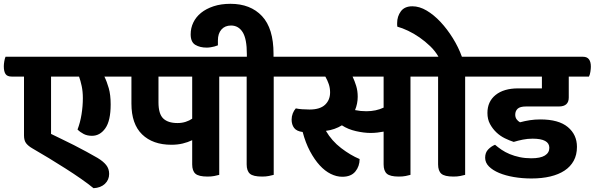

<svg xmlns="http://www.w3.org/2000/svg" viewBox="-61 -916 3122 1008"><path d="M487 -514Q500 -488 510 -453Q520 -418 520 -368Q520 -282 492 -242.5Q464 -203 422 -203Q397 -203 378.5 -212.5Q360 -222 346 -236Q360 -272 367 -315.5Q374 -359 374 -401Q374 -435 368 -463.5Q362 -492 354 -514H207V-213Q231 -201 262.5 -186Q294 -171 327.5 -154Q361 -137 393 -119.5Q425 -102 451 -87Q481 -69 496.5 -49.5Q512 -30 512 -3Q512 28 490 49Q468 70 430 72Q402 49 364 22.5Q326 -4 283.5 -31Q241 -58 196 -85.5Q151 -113 109 -137Q88 -149 76.5 -163.5Q65 -178 65 -205V-514H0Q-23 -514 -32 -527.5Q-41 -541 -41 -568Q-41 -579 -38.5 -594Q-36 -609 -32 -618H565Q606 -618 606 -566Q606 -555 603 -539Q600 -523 596 -514Z M1090 -514V2Q1079 5 1064 8Q1049 11 1029 11Q982 11 965 -4Q948 -19 948 -53V-180Q925 -169 898 -162.5Q871 -156 839 -156Q741 -156 685 -210.5Q629 -265 629 -372V-514H580Q557 -514 548 -527.5Q539 -541 539 -568Q539 -579 541.5 -594Q544 -609 548 -618H1154Q1195 -618 1195 -566Q1195 -555 1192 -539Q1189 -523 1185 -514ZM871 -270Q894 -270 914 -276.5Q934 -283 948 -293V-514H771V-379Q771 -318 796 -294Q821 -270 871 -270Z M1376 -514V2Q1365 5 1350 8Q1335 11 1315 11Q1268 11 1251 -4Q1234 -19 1234 -53V-514H1169Q1146 -514 1137 -527.5Q1128 -541 1128 -568Q1128 -579 1130.5 -594Q1133 -609 1137 -618H1235V-632Q1235 -712 1213 -747Q1191 -782 1152 -782Q1120 -782 1101.5 -761Q1083 -740 1083 -704V-678Q1075 -675 1065 -672Q1057 -670 1046 -668Q1035 -666 1024 -666Q989 -666 964.5 -680.5Q940 -695 940 -736Q940 -769 954 -798Q968 -827 994.5 -848.5Q1021 -870 1060 -883Q1099 -896 1149 -896Q1254 -896 1314.5 -831.5Q1375 -767 1375 -634V-618H1440Q1481 -618 1481 -566Q1481 -555 1478 -539Q1475 -523 1470 -514Z M2094 -514V2Q2084 5 2068.5 8Q2053 11 2033 11Q1987 11 1970 -4Q1953 -19 1953 -53V-225Q1937 -222 1920 -220Q1903 -218 1885 -218Q1850 -218 1808 -227.5Q1766 -237 1734 -258Q1716 -247 1695 -239.5Q1674 -232 1650 -229Q1681 -176 1730 -138.5Q1779 -101 1827 -81Q1827 -43 1804.5 -15.5Q1782 12 1736 12Q1706 12 1675.5 -3Q1645 -18 1617.5 -48Q1590 -78 1566.5 -122Q1543 -166 1528 -223Q1496 -227 1483 -244.5Q1470 -262 1470 -288Q1470 -305 1476 -320.5Q1482 -336 1492 -347Q1505 -344 1524.5 -342.5Q1544 -341 1564 -341Q1619 -341 1645.5 -366Q1672 -391 1672 -431Q1672 -454 1665 -474.5Q1658 -495 1647 -514H1451Q1428 -514 1419 -527.5Q1410 -541 1410 -568Q1410 -579 1412.5 -594Q1415 -609 1419 -618H2158Q2199 -618 2199 -566Q2199 -555 2196 -539Q2193 -523 2189 -514ZM1862 -332Q1913 -332 1953 -351V-514H1790Q1801 -491 1809 -465Q1817 -439 1817 -408Q1817 -372 1803 -338Q1831 -332 1862 -332Z M2381 -514V2Q2370 5 2355 8Q2340 11 2320 11Q2273 11 2256 -4Q2239 -19 2239 -53V-514H2174Q2151 -514 2142 -527.5Q2133 -541 2133 -568Q2133 -579 2135.5 -594Q2138 -609 2142 -618H2241Q2224 -648 2197.5 -673.5Q2171 -699 2141.5 -719.5Q2112 -740 2081.5 -754.5Q2051 -769 2025 -776Q2024 -781 2024 -785.5Q2024 -790 2024 -795Q2024 -830 2043.5 -856.5Q2063 -883 2104 -883Q2141 -883 2179 -860.5Q2217 -838 2252 -800.5Q2287 -763 2316.5 -715.5Q2346 -668 2364 -618H2445Q2486 -618 2486 -566Q2486 -555 2483 -539Q2480 -523 2475 -514Z M2669 -274Q2695 -281 2721 -285Q2747 -289 2776 -289Q2872 -289 2920 -249Q2968 -209 2968 -145Q2968 -103 2951 -72Q2934 -41 2903 -20.5Q2872 0 2828 10.5Q2784 21 2729 21Q2681 21 2637 13.5Q2593 6 2559.5 -8Q2526 -22 2506 -42Q2486 -62 2486 -88Q2486 -115 2502 -131.5Q2518 -148 2538 -156Q2553 -143 2572 -130Q2591 -117 2615 -107Q2639 -97 2667.5 -91Q2696 -85 2728 -85Q2776 -85 2799.5 -99.5Q2823 -114 2823 -140Q2823 -188 2735 -188Q2709 -188 2684 -183Q2659 -178 2636 -171Q2614 -178 2589.5 -190Q2565 -202 2545 -221Q2525 -240 2511.5 -265Q2498 -290 2498 -323Q2498 -383 2541 -417.5Q2584 -452 2659 -452H2784V-514H2456Q2433 -514 2424 -527.5Q2415 -541 2415 -568Q2415 -579 2417.5 -594Q2420 -609 2424 -618H3000Q3041 -618 3041 -566Q3041 -555 3038.5 -539Q3036 -523 3031 -514H2925V-404Q2925 -357 2873 -357H2701Q2669 -357 2656.5 -345Q2644 -333 2644 -314Q2644 -300 2651 -290Q2658 -280 2669 -274Z"/></svg>

Font: Baloo 2
Style: Bold
Weight: 700
Designer: Sarang Kulkarni and Ek Type
Foundry: Ek Type
Version: Version 1.640;hotconv 1.0.111;makeotfexe 2.5.65597; ttfautoh